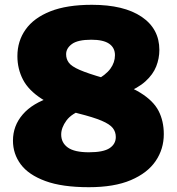

<svg xmlns="http://www.w3.org/2000/svg" viewBox="-20 -770 738 800"><path d="M350 10Q238.5 10 168.8 -15.8Q99 -41.5 66.5 -85.2Q34 -129 34 -184Q34 -246 74.8 -293.2Q115.5 -340.5 194.5 -365.5L330 -315Q278.5 -297.5 256.8 -267.8Q235 -238 235 -209.5Q235 -175 262.8 -155.2Q290.5 -135.5 350.5 -135.5Q411 -135.5 436.8 -152.8Q462.5 -170 462.5 -199Q462.5 -220.5 450 -236.5Q437.5 -252.5 403.5 -267Q369.5 -281.5 305.5 -297.5Q209.5 -322.5 154.2 -358Q99 -393.5 75.8 -438.2Q52.5 -483 52.5 -536Q52.5 -599 86.8 -647.2Q121 -695.5 189.8 -722.8Q258.5 -750 363 -750Q496.5 -750 570.2 -700Q644 -650 644 -562Q644 -526.5 630.8 -493Q617.5 -459.5 586 -431Q554.5 -402.5 499.5 -381L375.5 -433Q421 -457.5 440 -483.8Q459 -510 459 -540Q459 -571 434.8 -587.8Q410.5 -604.5 360.5 -604.5Q304.5 -604.5 280 -586.8Q255.5 -569 255.5 -544Q255.5 -524 266.8 -508.8Q278 -493.5 311.8 -478.8Q345.5 -464 413.5 -444.5Q510.5 -417 564.8 -383.5Q619 -350 640.8 -307.8Q662.5 -265.5 662.5 -211Q662.5 -149 628.5 -99Q594.5 -49 525.2 -19.5Q456 10 350 10Z"/></svg>

Font: Encode Sans SC Condensed Thin Black
Style: Regular
Weight: 900
Version: Version 3.002